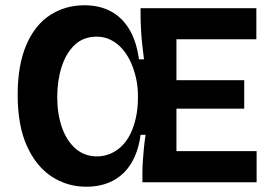

<svg xmlns="http://www.w3.org/2000/svg" viewBox="-20 -691 1030 728"><path d="M307 17Q235 17 176 -21.5Q117 -60 82 -137.5Q47 -215 47 -331Q47 -444 79.5 -520Q112 -596 169.5 -633.5Q227 -671 300 -671Q356 -671 398.5 -649Q441 -627 469 -582Q497 -537 507 -466H526Q522 -495 519 -524.5Q516 -554 514.5 -583Q513 -612 513 -637V-660H649V0H520V-38Q520 -57 521.5 -79.5Q523 -102 525.5 -128Q528 -154 532 -180H513Q505 -118 478.5 -73.5Q452 -29 408.5 -6Q365 17 307 17ZM576 0V-118H953V0ZM348 -98Q374 -98 398 -108Q422 -118 441.5 -137Q461 -156 474.5 -183.5Q488 -211 495.5 -245.5Q503 -280 503 -321V-330Q503 -363 495.5 -396Q488 -429 475 -457Q462 -485 443 -506.5Q424 -528 399.5 -540Q375 -552 347 -552Q296 -552 263 -520.5Q230 -489 213.5 -437Q197 -385 197 -322Q197 -260 214.5 -209Q232 -158 266 -128Q300 -98 348 -98ZM576 -279V-387H906V-279ZM576 -542V-660H952V-542Z"/></svg>

Font: Bricolage Grotesque 24pt
Style: Bold
Weight: 700
Designer: Mathieu Triay
Foundry: Atelier Triay
Version: Version 1.001;gftools[0.9.33.dev8+g029e19f]